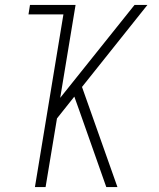

<svg xmlns="http://www.w3.org/2000/svg" viewBox="-20 -755 640 775"><path d="M121 0 236 -697H95L101 -735H285L223 -360L523 -735H575L311 -404L454 0H409L299 -312L280 -365L210 -277L164 0Z"/></svg>

Font: Iosevka SS04 XLt Ex Obl
Style: Regular
Weight: 200
Width: 7
Italic angle: -9°
Monospace: yes
Designer: Belleve Invis
Foundry: Belleve Invis
Version: Version 19.0.0; ttfautohint (v1.8.4)